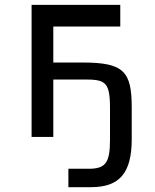

<svg xmlns="http://www.w3.org/2000/svg" viewBox="-20 -567 642 795"><path d="M263.2 208H357.4C475.1 208 525.4 148.9 525.4 9.8V-122.1C525.4 -271 492.7 -308.1 322.8 -308.1H200.7V-457H478V-546.9H110.8V0H200.7V-237.8H327.6C415 -237.8 435.5 -230 435.5 -119.1V9.8C435.5 105.5 418.9 131.8 347.2 131.8H263.2Z"/></svg>

Font: Hack
Style: Regular
Weight: 400
Monospace: yes
Designer: Christopher Simpkins
Foundry: Christopher Simpkins
Version: Version 2.010